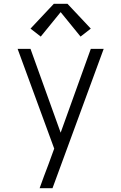

<svg xmlns="http://www.w3.org/2000/svg" viewBox="-20 -778 640 1013"><path d="M189 215Q200 184 211.5 153Q223 122 235 91L266 6L73 -520H141L300 -78L459 -520H527L257 215ZM405 -585 300 -714 195 -585 141 -627 264 -758H336L459 -627Z"/></svg>

Font: Iosevka Custom Light Extended
Style: Regular
Weight: 300
Width: 7
Monospace: yes
Designer: Belleve Invis
Foundry: Belleve Invis
Version: Version 11.2.4; ttfautohint (v1.8.4)